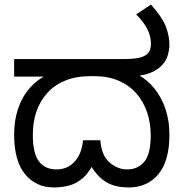

<svg xmlns="http://www.w3.org/2000/svg" viewBox="-20 -810 805 842"><path d="M216 12Q138 12 90 -46Q42 -104 42 -220Q42 -282 59.5 -334Q77 -386 112 -425.5Q147 -465 197 -487L212 -474H42V-551H512Q565 -551 587.5 -556Q610 -561 620 -569Q634 -579 638 -591.5Q642 -604 642 -618Q642 -651 626 -682.5Q610 -714 577 -747L642 -790Q689 -738 706 -696.5Q723 -655 723 -612Q723 -593 715 -565.5Q707 -538 682 -516Q672 -507 657.5 -499Q643 -491 625 -485.5Q607 -480 583 -477L584 -483Q627 -460 658 -421Q689 -382 706 -331Q723 -280 723 -220Q723 -104 674.5 -46Q626 12 545 12Q502 12 470.5 0.5Q439 -11 414 -36.5Q389 -62 366 -104L398 -109Q375 -58 346.5 -32Q318 -6 285 3Q252 12 216 12ZM227 -67Q277 -67 308 -102Q339 -137 344 -195H420Q425 -128 460.5 -97.5Q496 -67 537 -67Q585 -67 613 -101Q641 -135 641 -217Q641 -269 625.5 -316Q610 -363 579 -399Q548 -435 501.5 -455.5Q455 -476 393 -476H376Q314 -476 267 -457Q220 -438 188 -403Q156 -368 140 -321.5Q124 -275 124 -219Q124 -137 151 -102Q178 -67 227 -67Z"/></svg>

Font: lkannada25
Style: Book
Weight: 400
Designer: Jelle Bosma - Monotype Design Team
Foundry: Monotype Imaging Inc.
Version: Version 2.003